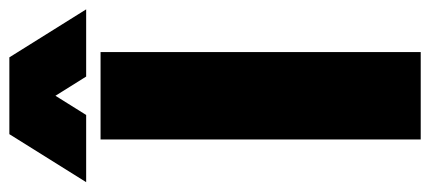

<svg xmlns="http://www.w3.org/2000/svg" viewBox="-312 -628 897 400"><g transform="rotate(-90 136.0 -428.5)"><path d="M45 0V-667H227V0ZM-44 -697 56 -857H216L316 -697H176L136 -761L96 -697Z"/></g></svg>

Font: Epunda Sans Black
Style: Regular
Weight: 900
Designer: Simon Atzbach
Foundry: typofactur
Version: Version 2.204; ttfautohint (v1.8.4.7-5d5b)